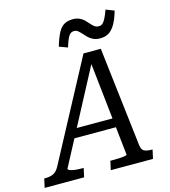

<svg xmlns="http://www.w3.org/2000/svg" viewBox="-189 -1041 1018 1147"><g transform="rotate(-15 320.5 -467.5)"><path d="M196 -296H464L463 -240H172ZM402 -670 417 -665 105 -75Q104 -70 115 -65Q126 -60 145.5 -57.5Q165 -55 188 -55H200L188 0H-56L-44 -55H-38Q-10 -55 11.5 -64Q33 -73 50 -105L376 -716H483L555 -103Q558 -72 574.5 -63.5Q591 -55 621 -55H626L614 0H353L365 -55H378Q402 -55 422 -56Q442 -57 455 -59.5Q468 -62 468 -65ZM497 -777Q472 -777 454 -785.5Q436 -794 423.5 -806.5Q411 -819 400.5 -831Q390 -843 379.5 -851.5Q369 -860 356 -860Q335 -860 322.5 -840.5Q310 -821 296 -774L244 -793Q259 -844 275 -874.5Q291 -905 313 -917.5Q335 -930 366 -930Q390 -930 407.5 -922Q425 -914 437 -902Q449 -890 459.5 -877.5Q470 -865 481 -857Q492 -849 507 -849Q522 -849 532 -858.5Q542 -868 551 -887Q560 -906 571 -935L622 -915Q607 -863 589 -833Q571 -803 549 -790Q527 -777 497 -777Z"/></g></svg>

Font: Roboto Serif
Style: Italic
Weight: 400
Italic angle: -10°
Designer: Greg Gazdowicz
Foundry: Commercial Type
Version: Version 1.008